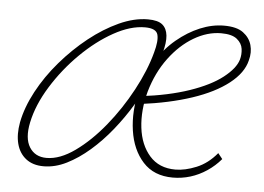

<svg xmlns="http://www.w3.org/2000/svg" viewBox="-39 -461 708 515"><g transform="rotate(5 315.5 -204.0)"><path d="M95 5Q66 5 47.5 -9.5Q29 -24 22.5 -49Q16 -74 22 -107Q30 -148 53 -191Q76 -234 110 -273.5Q144 -313 183 -344Q222 -375 262.5 -393.5Q303 -412 340 -412Q367 -412 379 -402Q391 -392 393 -373Q395 -354 387 -326Q380 -293 363.5 -256.5Q347 -220 324.5 -182.5Q302 -145 275 -111.5Q248 -78 218 -52Q188 -26 157 -10.5Q126 5 95 5ZM101 -18Q137 -18 177.5 -47Q218 -76 255.5 -122Q293 -168 322 -222Q351 -276 364 -325Q373 -357 368.5 -373.5Q364 -390 334 -390Q295 -390 250 -365Q205 -340 163 -298.5Q121 -257 90 -207Q59 -157 49 -109Q40 -66 55 -42Q70 -18 101 -18ZM443 5Q392 5 362.5 -27.5Q333 -60 325.5 -111.5Q318 -163 332 -219Q343 -264 365.5 -300Q388 -336 418 -361Q448 -386 480.5 -399.5Q513 -413 545 -413Q579 -413 596.5 -400Q614 -387 619.5 -367.5Q625 -348 619 -326Q611 -292 574 -263Q537 -234 477 -214Q417 -194 339 -184L338 -205Q413 -214 468.5 -233Q524 -252 556 -277Q588 -302 595 -326Q599 -340 597 -355Q595 -370 581.5 -381Q568 -392 539 -392Q502 -392 465.5 -370.5Q429 -349 400 -310Q371 -271 356 -219Q342 -167 347.5 -121Q353 -75 378.5 -46Q404 -17 448 -17Q474 -17 504.5 -29.5Q535 -42 559 -71L571 -56Q555 -37 534 -23Q513 -9 490 -2Q467 5 443 5Z"/></g></svg>

Font: Ysabeau Office Thin
Style: Italic
Weight: 250
Italic angle: -12°
Designer: Christian Thalmann (Catharsis Fonts)
Version: Version 2.001;gftools[0.9.30]; featfreeze: tnum,lnum,ss02